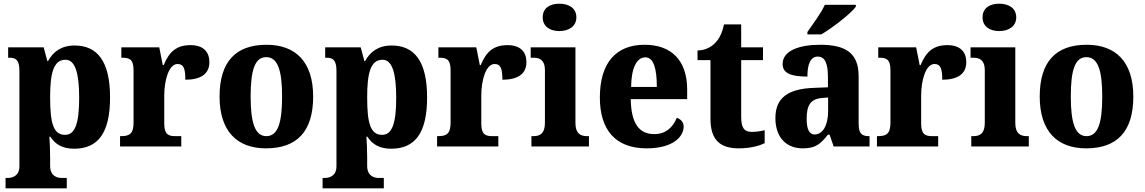

<svg xmlns="http://www.w3.org/2000/svg" viewBox="-20 -792 6188 1038"><path d="M10 226H341V170H312C292 170 251 162 251 105V58C251 18 249 -20 247 -53H252C279 -12 317 12 381 12C509 12 575 -72 575 -265C575 -460 507 -546 383 -546C311 -546 266 -511 240 -462H236L216 -536H24V-480H30C63 -480 85 -471 85 -409V107C85 162 43 170 23 170H10ZM332 -63C268 -63 251 -127 251 -266C251 -393 268 -469 334 -469C387 -469 408 -395 408 -264C408 -128 387 -63 332 -63Z M629 0H960V-56H928C892 -56 868 -64 868 -123V-276C868 -356 892 -446 940 -446C975 -446 982 -416 982 -361C1062 -361 1112 -390 1112 -456C1112 -509 1082 -548 1010 -548C936 -548 895 -514 865 -440H860L841 -536H636V-480H640C681 -480 702 -471 702 -412V-128C702 -65 676 -56 633 -56H629Z M1418 10C1586 10 1673 -82 1673 -270C1673 -458 1578 -550 1421 -550C1254 -550 1167 -458 1167 -270C1167 -82 1262 10 1418 10ZM1420 -56C1358 -56 1335 -130 1335 -270C1335 -411 1357 -483 1419 -483C1482 -483 1505 -411 1505 -270C1505 -130 1483 -56 1420 -56Z M1724 226H2055V170H2026C2006 170 1965 162 1965 105V58C1965 18 1963 -20 1961 -53H1966C1993 -12 2031 12 2095 12C2223 12 2289 -72 2289 -265C2289 -460 2221 -546 2097 -546C2025 -546 1980 -511 1954 -462H1950L1930 -536H1738V-480H1744C1777 -480 1799 -471 1799 -409V107C1799 162 1757 170 1737 170H1724ZM2046 -63C1982 -63 1965 -127 1965 -266C1965 -393 1982 -469 2048 -469C2101 -469 2122 -395 2122 -264C2122 -128 2101 -63 2046 -63Z M2343 0H2674V-56H2642C2606 -56 2582 -64 2582 -123V-276C2582 -356 2606 -446 2654 -446C2689 -446 2696 -416 2696 -361C2776 -361 2826 -390 2826 -456C2826 -509 2796 -548 2724 -548C2650 -548 2609 -514 2579 -440H2574L2555 -536H2350V-480H2354C2395 -480 2416 -471 2416 -412V-128C2416 -65 2390 -56 2347 -56H2343Z M3004 -624C3054 -624 3096 -649 3096 -698C3096 -749 3054 -772 3004 -772C2953 -772 2914 -749 2914 -698C2914 -649 2953 -624 3004 -624ZM2853 0H3164V-56H3154C3117 -56 3091 -71 3091 -127V-536H2849V-480H2865C2900 -480 2926 -465 2926 -413V-128C2926 -71 2901 -56 2864 -56H2853Z M3476 10C3620 10 3676 -54 3676 -108C3676 -132 3660 -148 3639 -155C3618 -105 3581 -67 3517 -67C3435 -67 3392 -125 3390 -256H3695V-308C3695 -467 3608 -550 3465 -550C3311 -550 3223 -453 3223 -265C3223 -91 3306 10 3476 10ZM3531 -322H3392C3393 -426 3423 -482 3469 -482C3513 -482 3531 -423 3531 -322Z M3974 10C4044 10 4092 -7 4114 -18V-88C4094 -83 4069 -79 4044 -79C4000 -79 3987 -105 3987 -163V-467H4105V-536H3987V-660H3894C3885 -616 3869 -584 3851 -565C3833 -544 3800 -520 3751 -519V-467H3821V-149C3821 -31 3878 10 3974 10Z M4345 -619V-606H4420C4483 -643 4583 -721 4607 -756V-766H4439C4420 -721 4372 -659 4345 -619ZM4319 10C4388 10 4414 -11 4456 -64H4465L4487 0H4681V-56H4678C4636 -56 4622 -72 4622 -126V-380C4622 -505 4552 -550 4414 -550C4303 -550 4211 -519 4211 -446C4211 -397 4254 -378 4345 -378C4345 -448 4363 -486 4401 -486C4441 -486 4456 -448 4456 -374V-320L4380 -317C4240 -312 4172 -263 4172 -154C4172 -42 4238 10 4319 10ZM4384 -65C4354 -65 4341 -95 4341 -150C4341 -221 4361 -257 4423 -262L4457 -265V-191C4457 -115 4428 -65 4384 -65Z M4721 0H5052V-56H5020C4984 -56 4960 -64 4960 -123V-276C4960 -356 4984 -446 5032 -446C5067 -446 5074 -416 5074 -361C5154 -361 5204 -390 5204 -456C5204 -509 5174 -548 5102 -548C5028 -548 4987 -514 4957 -440H4952L4933 -536H4728V-480H4732C4773 -480 4794 -471 4794 -412V-128C4794 -65 4768 -56 4725 -56H4721Z M5382 -624C5432 -624 5474 -649 5474 -698C5474 -749 5432 -772 5382 -772C5331 -772 5292 -749 5292 -698C5292 -649 5331 -624 5382 -624ZM5231 0H5542V-56H5532C5495 -56 5469 -71 5469 -127V-536H5227V-480H5243C5278 -480 5304 -465 5304 -413V-128C5304 -71 5279 -56 5242 -56H5231Z M5852 10C6020 10 6107 -82 6107 -270C6107 -458 6012 -550 5855 -550C5688 -550 5601 -458 5601 -270C5601 -82 5696 10 5852 10ZM5854 -56C5792 -56 5769 -130 5769 -270C5769 -411 5791 -483 5853 -483C5916 -483 5939 -411 5939 -270C5939 -130 5917 -56 5854 -56Z"/></svg>

Font: Noto Serif Sinhala SemiCondensed ExtraBold
Style: Regular
Weight: 800
Width: 4
Designer: Jelle Bosma - Monotype Design Team
Foundry: Monotype Imaging Inc.
Version: Version 2.007